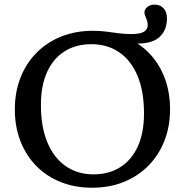

<svg xmlns="http://www.w3.org/2000/svg" viewBox="-20 -824 824 854"><path d="M395.5 -48.5Q465 -48.5 515.5 -80.8Q566 -113 593.2 -173.2Q620.5 -233.5 620.5 -319Q620.5 -418.5 591.5 -487.2Q562.5 -556 509.8 -591.8Q457 -627.5 387 -627.5Q317.5 -627.5 267 -595.5Q216.5 -563.5 189.2 -503Q162 -442.5 162 -357.5Q162 -258.5 191.2 -189.5Q220.5 -120.5 273.2 -84.5Q326 -48.5 395.5 -48.5ZM393 -687Q424 -687 451.8 -683.5Q479.5 -680 507 -676.2Q534.5 -672.5 563.5 -672.5Q604.5 -672.5 620.8 -683.2Q637 -694 637 -711.5Q637 -725.5 633.2 -735.2Q629.5 -745 626 -752.8Q622.5 -760.5 622.5 -768Q622.5 -783 635.8 -793.2Q649 -803.5 667 -803.5Q692.5 -803.5 707.5 -787.2Q722.5 -771 722.5 -741.5Q722.5 -688.5 688 -658Q653.5 -627.5 577 -630.5V-639Q627.5 -610 663.2 -565Q699 -520 717.8 -462.5Q736.5 -405 736.5 -339Q736.5 -261.5 711.2 -197.5Q686 -133.5 639.8 -86.8Q593.5 -40 530 -14.5Q466.5 11 389.5 11Q313.5 11 250.2 -14.2Q187 -39.5 141.5 -85.8Q96 -132 71 -196Q46 -260 46 -337Q46 -414.5 71.2 -478.8Q96.5 -543 143 -589.8Q189.5 -636.5 253 -661.8Q316.5 -687 393 -687Z"/></svg>

Font: Newsreader 16pt 16pt Medium
Style: Regular
Weight: 500
Version: Version 1.003